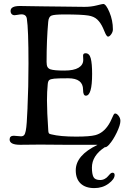

<svg xmlns="http://www.w3.org/2000/svg" viewBox="-20 -733 660 974"><path d="M183.6 0.5Q162.1 0.5 132.6 1Q103 1.5 82 1.5Q28.8 1.5 28.8 -25.4Q28.8 -44.4 50.3 -44.4Q54.7 -44.4 66.7 -43Q78.6 -41.5 86.4 -41.5Q96.7 -41.5 102.1 -47.4Q107.4 -53.2 110.6 -69.1Q113.8 -85 115.7 -112.8Q117.7 -140.6 119.6 -185.1Q119.6 -187.5 119.6 -189Q124.5 -291.5 124.5 -410.2Q124.5 -585.9 116.2 -638.2Q112.8 -660.2 88.9 -660.2Q82.5 -660.2 70.6 -658Q58.6 -655.8 54.2 -655.8Q44.9 -655.8 39.3 -661.6Q33.7 -667.5 33.7 -677.7Q33.7 -702.6 81.1 -702.6Q96.2 -702.6 135 -701.7Q173.8 -700.7 201.2 -700.7Q231.9 -700.7 305.4 -699.5Q378.9 -698.2 408.7 -698.2Q441.9 -698.2 470.7 -705.6Q499.5 -712.9 503.9 -712.9Q517.6 -712.9 535.2 -671.1Q552.7 -629.4 552.7 -584Q552.7 -571.3 544.2 -559.3Q535.6 -547.4 528.8 -547.4Q525.9 -547.4 523.4 -549.3Q521 -551.3 518.3 -555.9Q515.6 -560.5 513.7 -564.9Q511.7 -569.3 508.3 -577.6Q504.9 -585.9 502.4 -591.3Q490.2 -618.2 473.4 -634Q456.5 -649.9 427.7 -654.3Q394 -659.7 306.2 -659.7Q254.4 -659.7 240.5 -653.6Q226.6 -647.5 224.6 -622.1Q216.3 -530.8 216.3 -418.9Q216.3 -401.9 220.7 -393.6Q225.1 -385.3 235.8 -381.3Q254.9 -375 306.2 -375Q354.5 -375 378.4 -389.4Q402.3 -403.8 402.3 -429.2Q402.3 -433.1 401.9 -439.9Q401.4 -446.8 401.4 -450.7Q401.4 -462.9 414.1 -462.9Q433.6 -462.9 440.4 -436.8Q447.3 -410.6 447.3 -357.9Q447.3 -247.6 415.5 -247.6Q401.4 -247.6 401.4 -277.8Q401.4 -335.9 326.2 -335.9Q273.9 -335.9 255.1 -334Q236.3 -332 230 -326.9Q223.6 -321.8 222.2 -306.6Q218.3 -267.6 218.3 -223.1Q218.3 -167 225.1 -67.4Q226.1 -59.1 228.5 -56.2Q231 -53.2 240.7 -51.3Q285.6 -40 366.2 -40Q435.1 -40 463.4 -47.4Q504.4 -58.1 531.7 -101.6Q539.6 -113.8 546.1 -129.2Q552.7 -144.5 556.2 -150.9Q559.6 -157.2 564.5 -157.2Q572.8 -157.2 581.8 -145.3Q590.8 -133.3 590.8 -119.6Q590.8 -99.1 572.3 -60.5Q553.7 -22 534.2 -0.5L534.7 0Q534.2 0 533.2 1Q521.5 13.7 514.2 13.7H511.7Q446.3 56.6 446.3 117.2Q446.3 149.4 454.1 164.8Q461.9 180.2 488.3 180.2Q501 180.2 511.5 174.3Q522 168.5 527.3 161.6Q532.7 154.8 538.8 148.9Q544.9 143.1 550.3 143.1Q561.5 143.1 561.5 154.8Q561.5 175.8 530.8 198.5Q500 221.2 458.5 221.2Q413.6 221.2 388.9 197.8Q364.3 174.3 364.3 130.9Q364.3 54.7 474.6 2Q472.7 1.5 468.3 1.5H312Q290 1.5 247.3 1Q204.6 0.5 183.6 0.5Z"/></svg>

Font: Cooper*
Style: Regular
Weight: 400
Designer: Owen Earl
Foundry: indestructible type*
Version: Version 0.001